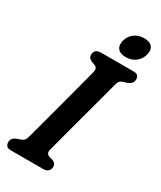

<svg xmlns="http://www.w3.org/2000/svg" viewBox="-219 -960 870 1036"><g transform="rotate(30 215.5 -442.0)"><path d="M218.5 -110.5Q214.5 -95.5 218.5 -87.2Q222.5 -79 232 -74.5L257 -68Q280 -57.5 279.5 -37.5Q279.5 -20.5 268.5 -10.2Q257.5 0 238 0H37.5Q17 0 9.5 -9Q2 -18 2 -32Q2 -46 10.2 -55.5Q18.5 -65 30.5 -69.5L50.5 -76Q64.5 -80.5 72.5 -88.2Q80.5 -96 85 -114Q91.5 -137.5 104 -184Q116.5 -230.5 132 -288.5Q147.5 -346.5 163.2 -405.5Q179 -464.5 192 -513.8Q205 -563 212 -591Q218 -617 196.5 -625.5L176.5 -632.5Q153 -643 153 -663Q153.5 -700 195.5 -700H396Q416.5 -700 423.8 -691.5Q431 -683 431 -669Q431 -654.5 422.5 -645Q414 -635.5 401 -630.5L377 -623.5Q364 -619.5 357 -611.8Q350 -604 346 -587.5Q338.5 -559 325.2 -509.2Q312 -459.5 296 -400.5Q280 -341.5 264.5 -283.8Q249 -226 236.8 -179.8Q224.5 -133.5 218.5 -110.5ZM321.5 -745.5Q286 -745.5 271 -764.2Q256 -783 264.5 -815.5Q273 -846.5 298 -865.2Q323 -884 358.5 -884Q393.5 -884 408.5 -865.2Q423.5 -846.5 415 -815.5Q406.5 -783.5 381.5 -764.5Q356.5 -745.5 321.5 -745.5Z"/></g></svg>

Font: Fraunces 144pt S100 SemiBold
Style: Italic
Weight: 600
Italic angle: -16°
Version: Version 1.000; ttfautohint (v1.8.3)